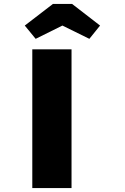

<svg xmlns="http://www.w3.org/2000/svg" viewBox="-20 -949 630 969"><path d="M143 0V-700H341V0ZM247 -929H344L485 -820L431 -753L295 -820L160 -753L105 -820Z"/></svg>

Font: Mach ExtraBold
Style: Regular
Weight: 800
Version: Version 1.002